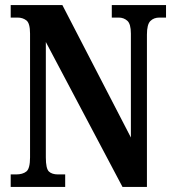

<svg xmlns="http://www.w3.org/2000/svg" viewBox="-20 -734 684 754"><path d="M22 0V-49H43Q69 -49 83.5 -60.5Q98 -72 98 -116V-602Q98 -643 83.5 -654Q69 -665 49 -665H22V-714H225L494 -194V-602Q494 -640 480 -652.5Q466 -665 446 -665H419V-714H632V-665H606Q584 -665 570.5 -651.5Q557 -638 557 -598V0H461L160 -569V-116Q160 -72 172 -60.5Q184 -49 208 -49H236V0Z"/></svg>

Font: Noto Serif Armenian ExtraCondensed
Style: Bold
Weight: 700
Width: 2
Designer: Monotype Design Team
Foundry: Monotype Imaging Inc.
Version: Version 2.008; ttfautohint (v1.8.4.7-5d5b)